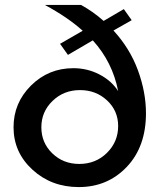

<svg xmlns="http://www.w3.org/2000/svg" viewBox="-20 -750 649 780"><path d="M441 -626Q508 -553 540.5 -464Q573 -375 573 -290Q573 -154 495 -72Q417 10 300 10Q189 10 112 -60.5Q35 -131 35 -233Q35 -332 106 -402.5Q177 -473 278 -473Q335 -473 384 -447.5Q433 -422 460 -380Q437 -498 357 -586L256 -527L224 -572L316 -625Q255 -680 162 -730H309Q357 -704 401 -665L483 -713L515 -668ZM302 -84Q369 -84 414.5 -129Q460 -174 460 -238Q460 -300 415 -342Q370 -384 305 -384Q239 -384 193.5 -340Q148 -296 148 -233Q148 -170 192.5 -127Q237 -84 302 -84Z"/></svg>

Font: Raleway-v4020 SemiBold
Style: Regular
Weight: 600
Designer: Matt McInerney, Pablo Impallari, Rodrigo Fuenzalida
Foundry: Matt McInerney, Pablo Impallari, Rodrigo Fuenzalida
Version: Version 4.020;PS 004.020;hotconv 1.0.88;makeotf.lib2.5.64775